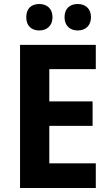

<svg xmlns="http://www.w3.org/2000/svg" viewBox="-20 -938 551 958"><path d="M111 -852C111 -808 138 -786 176 -786C213 -786 242 -809 242 -852C242 -896 213 -918 176 -918C138 -918 111 -897 111 -852ZM302 -852C302 -809 330 -786 368 -786C405 -786 434 -809 434 -852C434 -896 405 -918 368 -918C330 -918 302 -897 302 -852ZM458 0V-123H226V-310H442V-432H226V-593H458V-714H80V0Z"/></svg>

Font: Noto Sans Myanmar SemiCondensed
Style: Bold
Weight: 700
Width: 4
Designer: Monotype Design Team
Foundry: Monotype Imaging Inc.
Version: Version 2.107